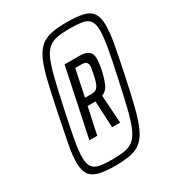

<svg xmlns="http://www.w3.org/2000/svg" viewBox="-171 -798 830 909"><g transform="rotate(-30 244.5 -344.0)"><path d="M195 8Q139 8 105 -0.5Q71 -9 55.5 -31.5Q40 -54 40 -97Q40 -136 51.5 -195.5Q63 -255 81 -344Q100 -436 115 -499Q130 -562 147 -601Q164 -640 187.5 -660.5Q211 -681 245.5 -688.5Q280 -696 331 -696Q387 -696 421 -688Q455 -680 470.5 -657Q486 -634 486 -591Q486 -551 475.5 -492Q465 -433 446 -344Q427 -252 411 -189Q395 -126 378 -87Q361 -48 337.5 -27.5Q314 -7 279.5 0.5Q245 8 195 8ZM146 -158 224 -528H305Q330 -528 344 -521.5Q358 -515 364 -503.5Q370 -492 370 -475Q370 -462 368 -448Q366 -434 363 -418Q355 -381 343 -351Q331 -321 304 -311L314 -158H270L263 -303H220L189 -158ZM195 -25Q237 -25 265 -30Q293 -35 312.5 -51.5Q332 -68 347 -102.5Q362 -137 376.5 -196Q391 -255 410 -344Q429 -431 439.5 -489Q450 -547 450 -582Q450 -619 437.5 -636Q425 -653 399 -658Q373 -663 331 -663Q289 -663 261 -658Q233 -653 213 -636.5Q193 -620 178.5 -585.5Q164 -551 149.5 -492Q135 -433 116 -344Q97 -256 86.5 -198Q76 -140 76 -105Q76 -69 88.5 -52Q101 -35 127 -30Q153 -25 195 -25ZM229 -343H263Q283 -343 292.5 -351Q302 -359 308 -375.5Q314 -392 319 -418Q321 -431 323.5 -442Q326 -453 326 -461Q326 -474 318.5 -481Q311 -488 294 -488H259Z"/></g></svg>

Font: Saira ExtraCondensed
Style: Italic
Weight: 400
Width: 2
Italic angle: -12°
Designer: Hector Gatti with collaboration of the Omnibus-Type team
Foundry: Omnibus-Type
Version: Version 1.101